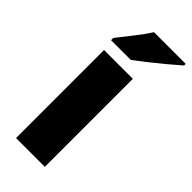

<svg xmlns="http://www.w3.org/2000/svg" viewBox="-246 -861 853 853"><g transform="rotate(45 180.5 -434.0)"><path d="M242 -51H61V-604H242ZM361 -807Q341 -789 307.5 -761Q274 -733 238 -704.5Q202 -676 176 -657H52V-671Q77 -703 109 -743.5Q141 -784 162 -817H361Z"/></g></svg>

Font: Noto Sans Tamil UI SemiCondensed Black
Style: Regular
Weight: 900
Width: 4
Designer: Jelle Bosma - Monotype Design Team
Foundry: Monotype Imaging Inc.
Version: Version 2.004; ttfautohint (v1.8.4.7-5d5b)